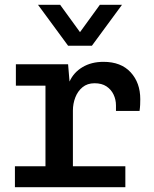

<svg xmlns="http://www.w3.org/2000/svg" viewBox="-20 -778 640 798"><path d="M169 0V-422H46V-511H263L269 -439Q286 -477 323 -499Q360 -521 410 -521Q483 -521 523 -477.5Q563 -434 563 -366Q563 -354 562.5 -342.5Q562 -331 560 -317H462V-340Q462 -364 452 -385Q442 -406 422.5 -419Q403 -432 373 -432Q343 -432 323 -415.5Q303 -399 293 -373Q283 -347 283 -318V0ZM42 0V-87H501V0ZM487 -758 362 -588H263L138 -758H230L344 -601H281L395 -758Z"/></svg>

Font: Chivo Mono Medium Medium
Style: Regular
Weight: 500
Monospace: yes
Version: Version 1.008